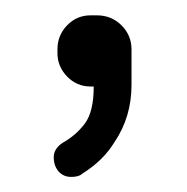

<svg xmlns="http://www.w3.org/2000/svg" viewBox="-20 -112 247 253"><path d="M153.3 -46.9V0Q153.3 42 130.9 75.2Q116.2 99.6 87.9 117.2Q84 121.1 73.7 121.1Q63.5 121.1 57.1 113.8Q50.8 106.4 50.8 95.2Q50.8 84 62.5 76.2Q80.1 66.4 91.8 50.8Q103.5 35.2 103.5 2H99.6Q81.1 2 68.4 -11.2Q55.7 -24.4 55.7 -42V-46.9Q55.7 -65.4 68.4 -78.6Q81.1 -91.8 99.6 -91.8H107.4Q127 -91.8 140.1 -78.6Q153.3 -65.4 153.3 -46.9Z"/></svg>

Font: NTR
Style: Regular
Weight: 400
Designer: Purushoth Kumar Guthula
Foundry: Silicon Andhra, USA.
Version: Version 1.0.5; ttfautohint (v1.2.25-373a) -l 7 -r 28 -G 50 -